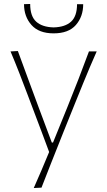

<svg xmlns="http://www.w3.org/2000/svg" viewBox="-20 -753 540 967"><path d="M150 194Q170 149 189.5 103.2Q209 57.5 227.5 12.5Q209.5 -37 190.2 -87.5Q171 -138 153 -186L119 -276Q99 -329.5 77.2 -385.2Q55.5 -441 33 -494L70 -496Q96.5 -424 121.8 -355Q147 -286 174 -214L241 -35H247L320 -215Q348.5 -285.5 375.5 -355Q402.5 -424.5 428 -494H467Q449 -453.5 433.2 -416.2Q417.5 -379 399.2 -334.5Q381 -290 356 -228L300 -89Q262 6 236 72Q210 138 189 192ZM250 -585Q176 -585 138.5 -627.2Q101 -669.5 101 -732L132 -733Q132 -671.5 162.2 -644Q192.5 -616.5 250 -615Q308 -616.5 338 -644Q368 -671.5 368 -732H399Q399 -669.5 362.2 -627.2Q325.5 -585 250 -585Z"/></svg>

Font: Commissioner Flair Thin
Style: Regular
Weight: 100
Designer: Kostas Bartsokas
Foundry: Kostas Bartsokas
Version: Version 1.000; ttfautohint (v1.8.3)